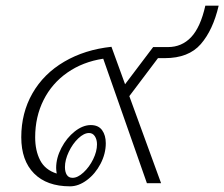

<svg xmlns="http://www.w3.org/2000/svg" viewBox="-20 -646 791 677"><path d="M751 -626Q731 -540 688 -490.5Q645 -441 561 -441H537L436 -307L548 0H498L344 -439Q272 -428 217.5 -390Q163 -352 133.5 -293Q104 -234 104 -162Q104 -115 121.5 -81Q139 -47 180 -34Q178 -46 178 -54Q178 -89 196.5 -124.5Q215 -160 243.5 -182.5Q272 -205 300 -205Q327 -205 340 -187Q353 -169 353 -141Q353 -104 334.5 -68.5Q316 -33 286.5 -11Q257 11 227 11Q145 11 100 -34.5Q55 -80 55 -162Q55 -248 94.5 -317Q134 -386 206.5 -428.5Q279 -471 373 -481L421 -349L520 -480H572Q621 -480 654 -515Q687 -550 704 -626ZM209 -57Q209 -40 215.5 -29.5Q222 -19 236 -19Q254 -19 274.5 -38Q295 -57 308.5 -84.5Q322 -112 322 -137Q322 -154 314.5 -165.5Q307 -177 294 -177Q276 -177 256 -158Q236 -139 222.5 -110.5Q209 -82 209 -57Z"/></svg>

Font: KoHo Light
Style: Italic
Weight: 300
Italic angle: -10°
Version: Version 1.000; ttfautohint (v1.6)